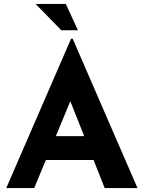

<svg xmlns="http://www.w3.org/2000/svg" viewBox="-20 -963 736 983"><path d="M459 -144H215L155 0H12L344 -765H352L684 0H516ZM411 -266 340 -445 266 -266ZM317 -943 379 -808H294L162 -943Z"/></svg>

Font: Josefin Sans
Style: Bold
Weight: 700
Designer: Santiago Orozco
Foundry: Typemade
Version: Version 2.000